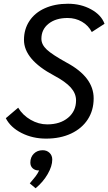

<svg xmlns="http://www.w3.org/2000/svg" viewBox="-20 -730 578 1025"><path d="M11 -99 77 -155Q101 -115 143.5 -90.5Q186 -66 232 -66Q301 -66 343.5 -101.5Q386 -137 386 -194Q386 -231 358 -262.5Q330 -294 268 -327Q108 -412 108 -517Q108 -574 137 -618Q166 -662 219.5 -686Q273 -710 343 -710Q412 -710 466.5 -680Q521 -650 538 -603L470 -559Q452 -594 417.5 -614Q383 -634 341 -634Q278 -634 239.5 -603.5Q201 -573 201 -523Q201 -492 230 -465Q259 -438 337 -395Q480 -318 480 -205Q480 -141 448.5 -92.5Q417 -44 359.5 -17Q302 10 226 10Q154 10 95 -20Q36 -50 11 -99ZM259 122Q259 157 234.5 199.5Q210 242 170 275L139 249Q158 227 169.5 212Q181 197 189 180H187Q167 180 154.5 168.5Q142 157 142 138Q142 109 160.5 90.5Q179 72 208 72Q230 72 244.5 86Q259 100 259 122Z"/></svg>

Font: Sarabun
Style: Italic
Weight: 400
Italic angle: -10°
Designer: Suppakit Chalermlarp | Katatrad Co.,Ltd.
Foundry: Cadson Demak Co.,Ltd.
Version: Version 1.000; ttfautohint (v1.6)